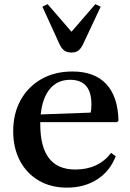

<svg xmlns="http://www.w3.org/2000/svg" viewBox="-20 -870 612 901"><path d="M294 10.5Q218.5 10.5 161.8 -22.8Q105 -56 73.5 -115.8Q42 -175.5 42 -254Q42 -337.5 77 -400.5Q112 -463.5 174.5 -499Q237 -534.5 320 -534.5Q423.5 -534.5 478.5 -475.8Q533.5 -417 536 -303.5L529 -297H169Q169 -292 169 -286.5Q169 -74.5 333 -74.5Q442 -74.5 501.5 -152.5L523 -137Q496.5 -67 436.2 -28.2Q376 10.5 294 10.5ZM309 -495.5Q250 -495.5 214.5 -453.2Q179 -411 171 -333L405 -341.5Q409 -353.5 409 -380.5Q409 -495.5 309 -495.5ZM316 -623.5Q295 -623.5 282.5 -632.2Q270 -641 260.5 -660L179 -838.5L203.5 -850.5L315.5 -721L427.5 -850.5L452.5 -838.5L368.5 -660Q358.5 -640.5 346.8 -632Q335 -623.5 316 -623.5Z"/></svg>

Font: Libre Caslon Text Medium
Style: Regular
Weight: 500
Designer: Pablo Impallari, Rodrigo Fuenzalida, Katja Schimmel
Foundry: Pablo Impallari, Rodrigo Fuenzalida
Version: Version 2.000